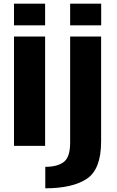

<svg xmlns="http://www.w3.org/2000/svg" viewBox="-20 -791 635 1041"><path d="M55.9 0H224.6V-593H55.9ZM55.9 -771V-653.7H224.6V-771ZM225.5 229.9Q373.8 229.9 451 178.2Q528.2 126.6 528.2 -24.1V-593H360.3V-17.5Q360.3 61.7 325.2 87.7Q290.2 113.6 225.5 113.6ZM360.3 -771V-653.7H528.6V-771Z"/></svg>

Font: Anybody Thin
Style: Regular
Weight: 100
Designer: Tyler Finck
Foundry: Etcetera Type Company
Version: Version 1.114;gftools[0.9.25]